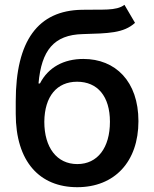

<svg xmlns="http://www.w3.org/2000/svg" viewBox="-20 -768 642 799"><path d="M541.9 -672.9 497.9 -747.9C463.4 -721.6 405.5 -729.4 321 -727.3C138.5 -724.4 45.5 -599.1 45.5 -345.9V-294.7C45.5 -94.5 145.6 11 301.5 11C457 11 556.1 -95.2 556.1 -263.8C556.1 -429.7 460.2 -522.7 327.1 -522.7C245.7 -522.7 181.1 -488.3 146.3 -420.8H140.3C152.3 -558.2 204.2 -623.2 324.2 -626.1C430.4 -629.3 494 -629.6 541.9 -672.9ZM164.4 -261.4C165.5 -367.5 217 -427.9 300.8 -427.9C385.7 -427.9 437.5 -367.5 437.5 -261.4C437.5 -153.1 386 -85.2 301.8 -85.2C216.6 -85.2 164.4 -153.8 164.4 -261.4Z"/></svg>

Font: Magic Ui Pro Semi Bold
Style: Regular
Weight: 600
Designer: Stefan Endress, Andreas Faust
Version: Version 1.000;FEAKit 1.0